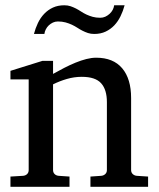

<svg xmlns="http://www.w3.org/2000/svg" viewBox="-20 -715 607 735"><path d="M326.2 0V-39.1L368.2 -42Q377 -43 383.1 -48.8Q389.2 -54.7 389.2 -64V-324.2Q389.2 -371.6 367.2 -396.2Q345.2 -420.9 293 -420.9Q264.2 -420.9 236.3 -412.8Q208.5 -404.8 183.1 -392.1V-64Q183.1 -54.7 189 -48.8Q194.8 -43 204.1 -42L246.1 -39.1V0H20V-39.1L68.8 -42Q78.1 -43 84 -48.8Q89.8 -54.7 89.8 -64V-411.1H20V-443.8L142.1 -481.9H183.1V-432.1Q204.1 -443.8 225.8 -455.1Q247.6 -466.3 269 -475.1Q290.5 -483.9 310.5 -489Q330.6 -494.1 348.1 -494.1Q413.6 -494.1 447.8 -453.6Q481.9 -413.1 481.9 -339.8V-64Q481.9 -54.7 488 -48.8Q494.1 -43 502.9 -42L546.9 -39.1V0ZM457 -694.8Q451.2 -672.9 441.4 -652.8Q431.6 -632.8 417.5 -617.9Q403.3 -603 384.3 -594Q365.2 -585 340.8 -585Q327.6 -585 316.7 -588.6Q305.7 -592.3 295.7 -597.4Q285.6 -602.5 275.9 -608.9Q266.1 -615.2 255.1 -620.4Q244.1 -625.5 231 -629.2Q217.8 -632.8 201.7 -632.8Q191.4 -632.8 182.6 -628.7Q173.8 -624.5 166.7 -617.9Q159.7 -611.3 155.3 -602.5Q150.9 -593.8 149.9 -585H109.9Q115.7 -606.9 125.2 -627Q134.8 -647 149.2 -662.1Q163.6 -677.2 182.6 -686Q201.7 -694.8 226.1 -694.8Q239.3 -694.8 250 -691.2Q260.7 -687.5 270.8 -682.4Q280.8 -677.2 290.3 -670.9Q299.8 -664.6 310.8 -659.4Q321.8 -654.3 334.7 -650.6Q347.7 -647 363.8 -647Q374 -647 383.1 -651.1Q392.1 -655.3 399.4 -661.9Q406.7 -668.5 411.4 -677.2Q416 -686 417 -694.8Z"/></svg>

Font: BabelStone Ogham Bound
Style: Italic
Weight: 400
Italic angle: -30°
Designer: Andrew West
Foundry: BabelStone
Version: Version 2.02 March 14, 2022